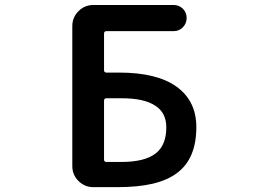

<svg xmlns="http://www.w3.org/2000/svg" viewBox="-20 -775 1040 774"><path d="M356.4 -20.5Q321.3 -20.5 296.4 -45.4Q271.5 -70.3 271.5 -105.5V-669.9Q271.5 -705.1 296.4 -730Q321.3 -754.9 356.4 -754.9H679.7Q702.1 -754.9 717.3 -739.7Q732.4 -724.6 732.4 -702.6Q732.4 -680.7 717.3 -665Q702.1 -649.4 679.7 -649.4H409.2Q399.4 -649.4 399.4 -639.6V-492.2Q399.4 -482.4 409.2 -482.4H460Q612.3 -482.4 691.4 -425.8Q771.5 -368.2 771.5 -262.7Q771.5 -135.7 694.3 -78.1Q656.2 -48.8 594.7 -34.2Q535.2 -20.5 452.1 -20.5ZM468.8 -122.1Q564.5 -122.1 608.4 -157.2Q650.4 -190.4 650.4 -261.7Q650.4 -320.3 606.4 -348.6Q561.5 -378.9 470.7 -378.9H409.2Q399.4 -378.9 399.4 -369.1V-131.8Q399.4 -122.1 409.2 -122.1Z"/></svg>

Font: Rounded-X Mgen+ 1mn medium
Style: Regular
Weight: 500
Designer: [Source Han Sans]
Ryoko NISHIZUKA  (kana & ideographs); Paul D. Hunt (Latin, Greek & Cyrillic); Wenlong ZHANG  (bopomofo
Version: Version 1.059.20150602